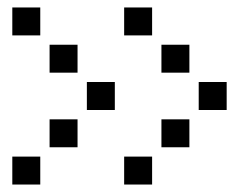

<svg xmlns="http://www.w3.org/2000/svg" viewBox="-20 -508 640 515"><path d="M14 -488Q13 -488 13 -488Q13 -488 13 -487V-414Q13 -413 13 -413Q13 -413 14 -413H87Q88 -413 88 -413Q88 -413 88 -414V-487Q88 -488 88 -488Q88 -488 87 -488ZM314 -488Q313 -488 313 -488Q313 -488 313 -487V-414Q313 -413 313 -413Q313 -413 314 -413H387Q388 -413 388 -413Q388 -413 388 -414V-487Q388 -488 388 -488Q388 -488 387 -488ZM114 -388Q113 -388 113 -388Q113 -388 113 -387V-314Q113 -313 113 -313Q113 -313 114 -313H187Q188 -313 188 -313Q188 -313 188 -314V-387Q188 -388 188 -388Q188 -388 187 -388ZM414 -388Q413 -388 413 -388Q413 -388 413 -387V-314Q413 -313 413 -313Q413 -313 414 -313H487Q488 -313 488 -313Q488 -313 488 -314V-387Q488 -388 488 -388Q488 -388 487 -388ZM214 -288Q213 -288 213 -288Q213 -288 213 -287V-214Q213 -213 213 -213Q213 -213 214 -213H287Q288 -213 288 -213Q288 -213 288 -214V-287Q288 -288 288 -288Q288 -288 287 -288ZM514 -288Q513 -288 513 -288Q513 -288 513 -287V-214Q513 -213 513 -213Q513 -213 514 -213H587Q588 -213 588 -213Q588 -213 588 -214V-287Q588 -288 588 -288Q588 -288 587 -288ZM114 -188Q113 -188 113 -188Q113 -188 113 -187V-114Q113 -113 113 -113Q113 -113 114 -113H187Q188 -113 188 -113Q188 -113 188 -114V-187Q188 -188 188 -188Q188 -188 187 -188ZM414 -188Q413 -188 413 -188Q413 -188 413 -187V-114Q413 -113 413 -113Q413 -113 414 -113H487Q488 -113 488 -113Q488 -113 488 -114V-187Q488 -188 488 -188Q488 -188 487 -188ZM14 -88Q13 -88 13 -88Q13 -88 13 -87V-14Q13 -13 13 -13Q13 -13 14 -13H87Q88 -13 88 -13Q88 -13 88 -14V-87Q88 -88 88 -88Q88 -88 87 -88ZM314 -88Q313 -88 313 -88Q313 -88 313 -87V-14Q313 -13 313 -13Q313 -13 314 -13H387Q388 -13 388 -13Q388 -13 388 -14V-87Q388 -88 388 -88Q388 -88 387 -88Z"/></svg>

Font: Doto
Style: Bold
Weight: 700
Monospace: yes
Version: Version 1.000